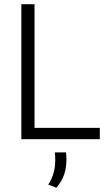

<svg xmlns="http://www.w3.org/2000/svg" viewBox="-20 -659 524 909"><path d="M143.5 0H81V-639H143.5ZM113.5 -53.5H452.5V0H113.5ZM292.5 62.5Q293 68.5 293.8 77.2Q294.5 86 294.5 96.5Q294.5 135 283.8 167Q273 199 247 230L208.5 215Q225.5 189 233.5 160.5Q241.5 132 241.5 97.5Q241.5 88 241 79.5Q240.5 71 239.5 62.5Z"/></svg>

Font: Anek Latin Light
Style: Regular
Weight: 300
Designer: Yesha Goshar
Foundry: Ek Type
Version: Version 1.003